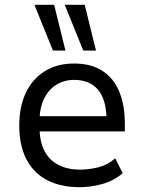

<svg xmlns="http://www.w3.org/2000/svg" viewBox="-20 -769 599 798"><path d="M311 9Q233 9 176.5 -20Q120 -49 90 -106.5Q60 -164 60 -248Q60 -324 86.5 -381.5Q113 -439 164.5 -472Q216 -505 288 -505Q358 -505 405 -475Q452 -445 475.5 -388.5Q499 -332 499 -253V-223H126V-286H442L423 -265Q423 -354 388 -395.5Q353 -437 288 -437Q247 -437 214.5 -417Q182 -397 163 -358.5Q144 -320 144 -260V-245Q144 -182 164.5 -142.5Q185 -103 223 -83.5Q261 -64 313 -64Q349 -64 388 -73.5Q427 -83 459 -111L490 -49Q452 -17 404.5 -4Q357 9 311 9ZM326 -559 249 -749H332L379 -559ZM200 -559 123 -749H205L252 -559Z"/></svg>

Font: Nunito Sans 7pt SemiCondensed
Style: Regular
Weight: 400
Width: 4
Designer: Vernon Adams
Foundry: Vernon Adams
Version: Version 3.101;gftools[0.9.27]